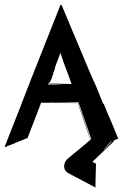

<svg xmlns="http://www.w3.org/2000/svg" viewBox="-90 -643 587 864"><path d="M424 -12 442 -19C386 -157 401 -114 379 -171C375 -178 375 -176 373 -179C360 -211 333 -280 332 -277C332 -277 316 -312 186 -623L185 -619L183 -623C-64 -1 83 -367 -70 20L34 -22L95 -180C156 -180 212 -179 260 -179C296 -73 310 -33 317 -14C206 80 210 73 206 81C194 100 196 125 217 136C298 178 309 185 340 201C339 197 340 165 342 94L326 85L419 -4C422 -7 423 -10 424 -12ZM128 -267C131 -274 130 -271 131 -269C132 -273 133 -273 133 -271C133 -272 134 -273 134 -273V-272C142 -288 144 -292 148 -307C148 -308 150 -310 150 -311C150 -313 149 -313 149 -314C152 -320 159 -334 156 -334C159 -340 158 -341 160 -347L182 -405C209 -323 207 -337 232 -265C169 -266 146 -267 130 -268L128 -267C143 -265 185 -264 177 -264C185 -264 192 -263 198 -263H126ZM261 -180C259 -180 239 -181 213 -181L119 -183H263L321 -17C320 -17 319 -16 318 -15C301 -66 274 -144 261 -180ZM95 -182C136 -182 165 -181 185 -181H95C70 -119 69 -117 95 -182ZM373 36 408 -6 413 -8C402 5 391 20 373 36Z"/></svg>

Font: HIVNotRetro
Style: Regular
Weight: 400
Designer: Feorag
Foundry: Feorag
Version: Version 1.000;PS 001.000;hotconv 1.0.88;makeotf.lib2.5.64775